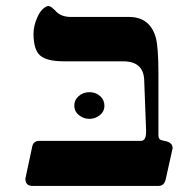

<svg xmlns="http://www.w3.org/2000/svg" viewBox="-20 -612 614 632"><path d="M501.5 0H87.4Q63.5 0 63.5 -23.9L86.4 -130.9Q90.3 -148.4 110.4 -148.4H444.3Q461.9 -148.4 460.9 -182.6L454.6 -349.1Q452.1 -410.2 384.8 -410.2H189Q134.3 -410.2 112.3 -429.2Q90.3 -448.2 90.3 -501.5Q90.3 -526.9 103 -555.4Q115.7 -584 135.7 -591.8Q144.5 -594.2 157.2 -581.5Q159.7 -580.1 165 -573.7Q182.6 -556.2 213.4 -556.2H404.8Q473.1 -556.2 492.7 -488.8Q501.5 -457 501.5 -369.6V-165Q501.5 -152.3 514.2 -149.9L520.5 -148.4Q548.3 -143.6 548.3 -124.5L525.4 -21.5Q520.5 0 501.5 0ZM239.3 -295.9Q253.9 -308.6 274.4 -308.6Q294.9 -308.6 309.3 -295.9Q323.7 -283.2 323.7 -264.2Q323.7 -245.1 308.6 -232.9Q293.5 -220.7 274.4 -220.7Q255.4 -220.7 240 -232.9Q224.6 -245.1 224.6 -264.2Q224.6 -283.2 239.3 -295.9Z"/></svg>

Font: Accordance
Style: Bold-Italic
Weight: 700
Italic angle: -11°
Version: Version 1.2 (build January 31, 2020) Miklal Software Solutio